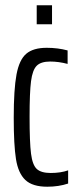

<svg xmlns="http://www.w3.org/2000/svg" viewBox="-20 -699 298 727"><path d="M32 -253Q32 -361 42.5 -417Q53 -473 79.5 -495.5Q106 -518 157 -518Q199 -518 236 -508V-457Q202 -466 170 -466Q135 -466 119 -450Q103 -434 97.5 -391.5Q92 -349 92 -257Q92 -160 97.5 -117Q103 -74 119.5 -59Q136 -44 172 -44Q210 -44 238 -54V-4Q202 8 159 8Q103 8 76 -17.5Q49 -43 40.5 -96.5Q32 -150 32 -253ZM119 -607V-679H177V-607Z"/></svg>

Font: Saira Ultra Condensed
Style: Regular
Weight: 400
Width: 1
Designer: Hector Gatti with collaboration of the Omnibus-Type team
Foundry: Omnibus-Type
Version: Version 1.001; ttfautohint (v1.8)